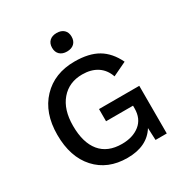

<svg xmlns="http://www.w3.org/2000/svg" viewBox="-201 -1027 1126 1186"><g transform="rotate(-30 362.0 -434.0)"><path d="M371.1 -877.9Q403.8 -877.9 422.4 -860.4Q440.9 -842.8 440.9 -812Q440.9 -781.2 422.4 -763.7Q403.8 -746.1 371.1 -746.1Q338.9 -746.1 320.3 -763.7Q301.8 -781.2 301.8 -812Q301.8 -842.8 320.3 -860.4Q338.9 -877.9 371.1 -877.9ZM366.2 9.8Q226.6 9.8 143.8 -81.3Q61 -172.4 61 -330.1Q61 -486.3 148.2 -578.1Q235.4 -669.9 378.9 -669.9Q481 -669.9 544.7 -632.3Q608.4 -594.7 647 -514.2L547.9 -466.8Q529.3 -521 486.1 -549.1Q442.9 -577.1 379.9 -577.1Q285.6 -577.1 229.2 -511.2Q172.9 -445.3 172.9 -330.1Q172.9 -210 225.6 -146Q278.3 -82 379.9 -82Q458 -82 507.1 -121.1Q556.2 -160.2 556.2 -233.9V-252.9H363.8V-339.8H650.9V0H570.8L566.9 -86.9Q506.8 9.8 366.2 9.8Z"/></g></svg>

Font: Work Sans Medium
Style: Regular
Weight: 500
Designer: Wei Huang
Foundry: Wei Huang
Version: Version 2.012